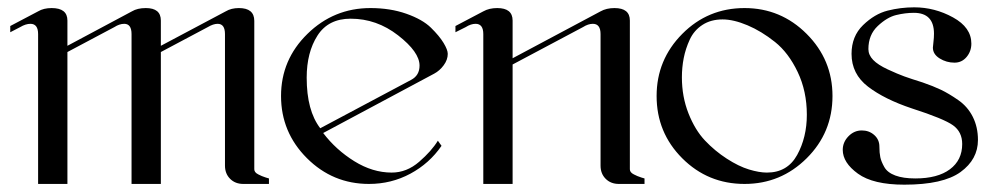

<svg xmlns="http://www.w3.org/2000/svg" viewBox="-20 -502 2706 524"><path d="M378 -480Q419 -480 419 -446V-377L596 -471Q611 -480 632 -480Q674 -480 674 -445V-40Q674 -36 676.5 -32.5Q679 -29 685 -26Q691 -23 694.5 -21.5Q698 -20 705.5 -17.5Q713 -15 714 -15V0H644Q622 0 608 -14Q594 -28 594 -50V-409Q594 -437 574 -437Q562 -437 547 -428L419 -360V0H339V-409Q339 -437 319 -437Q306 -437 292 -428L164 -360V0H84V-409Q84 -437 63 -437Q50 -437 35 -428L8 -414V-431L84 -471Q99 -480 121 -480Q164 -480 164 -446V-377L340 -471Q355 -480 378 -480Z M1175 -118 1185 -104Q1152 -56 1100 -28Q1048 0 987 0Q888 0 817.5 -70.5Q747 -141 747 -240Q747 -339 819 -409.5Q891 -480 991 -480Q1045 -480 1089 -464.5Q1133 -449 1156 -426.5Q1179 -404 1190.5 -385Q1202 -366 1202 -355Q1202 -339 1191 -324Q1180 -309 1165 -301L862 -139Q897 -93 947 -62Q997 -31 1049 -31Q1090 -31 1124 -60.5Q1158 -90 1175 -118ZM937 -451Q876 -451 846.5 -405Q817 -359 817 -290Q817 -200 854 -152L1102 -284Q1125 -296 1125 -323Q1125 -360 1066.5 -405.5Q1008 -451 937 -451Z M1337 -480Q1379 -480 1379 -446V-343L1619 -471Q1635 -480 1657 -480Q1699 -480 1699 -446V-40Q1699 -36 1701.5 -32.5Q1704 -29 1710 -26Q1716 -23 1719.5 -21.5Q1723 -20 1730.5 -17.5Q1738 -15 1739 -15V0H1669Q1647 0 1633 -14Q1619 -28 1619 -50V-409Q1619 -437 1598 -437Q1585 -437 1571 -428L1379 -326V0H1299V-409Q1299 -437 1278 -437Q1265 -437 1251 -428L1223 -414V-431L1299 -471Q1315 -480 1337 -480Z M2012 -480Q2111 -480 2181.5 -409.5Q2252 -339 2252 -240Q2252 -140 2181.5 -70Q2111 0 2012 0Q1912 0 1842 -70Q1772 -140 1772 -240Q1772 -339 1842 -409.5Q1912 -480 2012 -480ZM1841 -291Q1841 -238 1859 -192.5Q1877 -147 1904 -118.5Q1931 -90 1963.5 -69Q1996 -48 2024 -39.5Q2052 -31 2073 -31Q2129 -31 2155.5 -79Q2182 -127 2182 -189Q2182 -253 2157 -305.5Q2132 -358 2095 -387.5Q2058 -417 2020 -433Q1982 -449 1952 -449Q1920 -449 1897 -434Q1874 -419 1862.5 -394Q1851 -369 1846 -343.5Q1841 -318 1841 -291Z M2631 -383Q2631 -362 2618 -346.5Q2605 -331 2585 -331Q2563 -331 2544.5 -342.5Q2526 -354 2526 -372Q2526 -375 2527.5 -387Q2529 -399 2529 -410Q2529 -467 2474 -467Q2451 -467 2426 -461Q2401 -455 2375.5 -431Q2350 -407 2350 -368Q2350 -352 2363 -338.5Q2376 -325 2403 -312.5Q2430 -300 2448 -293.5Q2466 -287 2498 -277Q2527 -267 2548 -257Q2569 -247 2595 -229Q2621 -211 2635 -183Q2649 -155 2649 -120Q2649 -67 2601.5 -32.5Q2554 2 2448 2Q2363 2 2321.5 -28Q2280 -58 2280 -93Q2280 -114 2295.5 -130Q2311 -146 2332 -146Q2352 -146 2366 -133.5Q2380 -121 2380 -102Q2380 -85 2382.5 -73Q2385 -61 2393.5 -46Q2402 -31 2423.5 -23Q2445 -15 2478 -15Q2539 -15 2572.5 -40Q2606 -65 2606 -109Q2606 -142 2581 -160Q2556 -178 2469 -206Q2394 -231 2349 -265.5Q2304 -300 2304 -355Q2304 -403 2335.5 -433.5Q2367 -464 2402.5 -473Q2438 -482 2475 -482Q2531 -482 2581 -454.5Q2631 -427 2631 -383Z"/></svg>

Font: kawoszeh
Style: Medium
Weight: 500
Version: Version 000.030